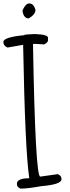

<svg xmlns="http://www.w3.org/2000/svg" viewBox="-20 -1119 413 1139"><path d="M184.6 -917H187.5Q264.6 -914.1 264.6 -895.5V-876Q257.8 -861.3 240.2 -855.5L197.3 -858.4H175.8V-855.5Q189.5 -71.3 218.8 -71.3L323.2 -85.9Q344.7 -76.2 344.7 -58.6V-55.7Q344.7 -24.4 224.6 -14.6Q144.5 0 101.6 0Q80.1 -8.8 80.1 -28.3Q80.1 -61.5 153.3 -61.5V-65.4Q128.9 -224.6 117.2 -852.5H113.3L24.4 -836.9Q0 -847.7 0 -870.1Q0 -898.4 123 -910.2Q123 -915 184.6 -917ZM153.3 -1098.6Q179.7 -1098.6 190.4 -1060.5Q190.4 -1033.2 150.4 -1009.8Q119.1 -1009.8 113.3 -1056.6Q131.8 -1098.6 153.3 -1098.6Z"/></svg>

Font: Sue Ellen Francisco 
Style: Regular
Weight: 400
Designer: Kimberly Geswein
Foundry: Kimberly Geswein
Version: Version 1.002 2007